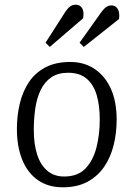

<svg xmlns="http://www.w3.org/2000/svg" viewBox="-20 -784 568 818"><path d="M247 14Q185 14 141 -17Q97 -48 74.5 -104Q52 -160 52 -235Q52 -292 64.5 -343.5Q77 -395 103.5 -434.5Q130 -474 173.5 -497Q217 -520 279 -520Q339 -520 383.5 -490Q428 -460 452.5 -405.5Q477 -351 477 -274Q477 -217 464 -165Q451 -113 423.5 -73Q396 -33 352.5 -9.5Q309 14 247 14ZM253 -32Q312 -32 344.5 -66.5Q377 -101 391 -156Q405 -211 405 -275Q405 -334 392 -378.5Q379 -423 349.5 -448.5Q320 -474 270 -474Q227 -474 198.5 -454.5Q170 -435 153.5 -401Q137 -367 130.5 -323Q124 -279 124 -230Q124 -171 138 -126.5Q152 -82 181 -57Q210 -32 253 -32ZM408 -727Q422 -747 432.5 -754Q443 -761 455 -761Q472 -761 481.5 -746Q491 -731 487 -703L337 -584L319 -602ZM256 -730Q269 -750 279.5 -757Q290 -764 303 -764Q321 -764 330 -749Q339 -734 334 -706L192 -584L174 -602Z"/></svg>

Font: Literata 18pt Light
Style: Italic
Weight: 300
Italic angle: -2°
Designer: Latin by Veronika Burian and Jose Scaglione. Greek by Irene Vlachou. Cyrillic by Vera Evstafieva
Foundry: TypeTogether
Version: Version 3.103;gftools[0.9.29]